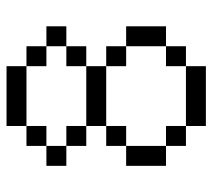

<svg xmlns="http://www.w3.org/2000/svg" viewBox="-52 -614 665 602"><g transform="rotate(-90 281.0 -312.5)"><path d="M187.5 -312.5H125V-250H187.5ZM62.5 -125H125V-250H62.5ZM62.5 -437.5H125V-500H62.5ZM125 -62.5H187.5V-125H125ZM125 -375H187.5V-437.5H125ZM125 -500H187.5V-562.5H125ZM187.5 0H375V-62.5H187.5ZM187.5 -312.5H375V-375H187.5ZM187.5 -562.5H375V-625H187.5ZM375 -62.5H437.5V-125H375ZM375 -250H437.5V-312.5H375ZM375 -375H437.5V-437.5H375ZM375 -500H437.5V-562.5H375ZM437.5 -125H500V-250H437.5ZM437.5 -437.5H500V-500H437.5Z"/></g></svg>

Font: ChillMoonMono
Style: Regular
Weight: 400
Designer: Warren2060
Foundry: ChillType
Version: Version 1.000;Glyphs 3.1.1 (3135)